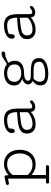

<svg xmlns="http://www.w3.org/2000/svg" viewBox="886 -1354 649 2462"><g transform="rotate(-90 1211.0 -123.5)"><path d="M107.9 180.7Q97.7 180.7 92.5 174.3Q87.4 168 87.4 160.2Q87.4 152.8 92.3 146.7Q97.2 140.6 106.9 140.6H150.9V-345.7L98.1 -335.4Q95.7 -335 93.3 -334.5Q90.8 -334 88.4 -334Q79.6 -334 74.5 -339.6Q69.3 -345.2 69.3 -352.5Q69.3 -358.4 73 -364.5Q76.7 -370.6 85.4 -372.6L165.5 -388.7Q172.4 -389.6 174.3 -389.6Q192.4 -389.6 193.4 -370.6L194.8 -336.9Q218.3 -360.8 255.1 -378.9Q292 -397 338.4 -397Q396 -397 436.8 -370.8Q477.5 -344.7 499.3 -299.1Q521 -253.4 521 -194.3Q521 -136.2 498.8 -90.3Q476.6 -44.4 435.1 -18.1Q393.6 8.3 336.4 8.3Q289.1 8.3 257.1 -5.9Q225.1 -20 197.8 -43.5V140.6H303.2Q313.5 140.6 318.6 146.5Q323.7 152.3 323.7 159.7Q323.7 167.5 318.1 174.1Q312.5 180.7 301.3 180.7ZM333.5 -31.7Q380.4 -31.7 411.6 -54.4Q442.9 -77.1 458.5 -114.3Q474.1 -151.4 474.1 -194.3Q474.1 -238.3 459 -275.1Q443.8 -312 413.3 -334.5Q382.8 -356.9 337.4 -356.9Q288.1 -356.9 253.7 -336.7Q219.2 -316.4 197.8 -286.1V-94.7Q220.7 -65.9 253.9 -48.8Q287.1 -31.7 333.5 -31.7Z M845.2 7.8Q790 7.8 759.5 -22.5Q729 -52.7 729 -102.5Q729 -147.5 753.2 -171.9Q777.3 -196.3 817.1 -207.3Q856.9 -218.3 905.5 -222.2Q954.1 -226.1 1002.9 -229.5V-239.3Q1002.9 -292.5 982.4 -324.7Q961.9 -356.9 903.8 -356.9Q844.7 -356.9 795.9 -335Q793.9 -300.8 787.6 -280Q781.2 -259.3 763.7 -259.3Q748.5 -259.3 741.5 -269.5Q734.4 -279.8 734.4 -294.4Q734.4 -339.4 781.5 -368.2Q828.6 -397 904.3 -397Q962.4 -397 993.9 -375.2Q1025.4 -353.5 1037.6 -313.2Q1049.8 -272.9 1049.8 -216.8V-64.5Q1049.8 -45.4 1057.9 -40.3Q1065.9 -35.2 1075.2 -35.2Q1088.9 -35.2 1103 -43.2Q1117.2 -51.3 1124.5 -59.1Q1129.9 -64.9 1136.2 -64.9Q1143.6 -64.9 1148.9 -58.6Q1154.3 -52.2 1154.3 -44.4Q1154.3 -37.1 1149.4 -32.2Q1134.3 -16.1 1114 -6.3Q1093.8 3.4 1071.3 3.4Q1050.8 3.4 1031.7 -6.8Q1012.7 -17.1 1006.3 -55.2Q983.9 -29.8 941.4 -11Q898.9 7.8 845.2 7.8ZM850.6 -31.7Q894 -31.7 935.3 -48.1Q976.6 -64.5 1002.9 -92.3V-195.8Q932.6 -189 881.8 -181.9Q831.1 -174.8 803.7 -157.5Q776.4 -140.1 776.4 -102.5Q776.4 -63.5 797.9 -47.6Q819.3 -31.7 850.6 -31.7Z M1496.6 170.9Q1458 170.9 1423.8 162.4Q1389.6 153.8 1368.2 132.1Q1346.7 110.4 1346.7 71.8Q1346.7 35.2 1363.8 9.5Q1380.9 -16.1 1404.8 -28.3Q1382.8 -39.1 1370.8 -53.5Q1358.9 -67.9 1358.9 -90.3Q1358.9 -109.4 1371.1 -124.8Q1383.3 -140.1 1399.9 -150.1Q1416.5 -160.2 1429.7 -161.6Q1391.6 -177.2 1368.7 -200.2Q1345.7 -223.1 1345.7 -266.1Q1345.7 -311 1367.7 -340.1Q1389.6 -369.1 1425.5 -383.1Q1461.4 -397 1503.4 -397Q1535.6 -397 1566.2 -387.5Q1596.7 -377.9 1620.1 -358.4L1694.3 -407.7Q1711.4 -418.9 1726.3 -423.6Q1741.2 -428.2 1753.4 -428.2Q1771 -428.2 1776.4 -420.4Q1781.7 -412.6 1781.7 -403.3Q1781.7 -393.1 1767.6 -385.7Q1753.4 -378.4 1716.8 -378.4L1634.3 -342.3Q1647.5 -325.7 1654.8 -306.2Q1662.1 -286.6 1662.1 -263.7Q1662.1 -198.7 1620.6 -169.4Q1579.1 -140.1 1498 -140.1Q1460.4 -140.1 1433.1 -126.5Q1405.8 -112.8 1405.8 -92.8Q1405.8 -76.7 1418.2 -64.9Q1430.7 -53.2 1478.5 -53.2H1523.9Q1579.1 -53.2 1617.4 -45.2Q1655.8 -37.1 1676 -13.9Q1696.3 9.3 1696.3 55.7Q1696.3 95.7 1667 121.1Q1637.7 146.5 1592 158.7Q1546.4 170.9 1496.6 170.9ZM1499.5 -176.3Q1529.3 -176.3 1555.7 -183.3Q1582 -190.4 1598.6 -209Q1615.2 -227.5 1615.2 -260.7Q1615.2 -314 1581.3 -335.4Q1547.4 -356.9 1502.4 -356.9Q1457.5 -356.9 1425 -335.4Q1392.6 -314 1392.6 -264.6Q1392.6 -220.2 1423.8 -198.2Q1455.1 -176.3 1499.5 -176.3ZM1495.6 130.9Q1530.3 130.9 1565.9 124Q1601.6 117.2 1625.5 101.3Q1649.4 85.4 1649.4 57.6Q1649.4 12.7 1622.8 -2.7Q1596.2 -18.1 1525.4 -18.1H1435.5Q1426.3 -14.6 1416.5 -1.2Q1406.7 12.2 1400.1 28.8Q1393.6 45.4 1393.6 59.6Q1393.6 102.1 1419.7 116.5Q1445.8 130.9 1495.6 130.9Z M2056.2 7.8Q2001 7.8 1970.5 -22.5Q1939.9 -52.7 1939.9 -102.5Q1939.9 -147.5 1964.1 -171.9Q1988.3 -196.3 2028.1 -207.3Q2067.9 -218.3 2116.5 -222.2Q2165 -226.1 2213.9 -229.5V-239.3Q2213.9 -292.5 2193.4 -324.7Q2172.9 -356.9 2114.7 -356.9Q2055.7 -356.9 2006.8 -335Q2004.9 -300.8 1998.5 -280Q1992.2 -259.3 1974.6 -259.3Q1959.5 -259.3 1952.4 -269.5Q1945.3 -279.8 1945.3 -294.4Q1945.3 -339.4 1992.4 -368.2Q2039.6 -397 2115.2 -397Q2173.3 -397 2204.8 -375.2Q2236.3 -353.5 2248.5 -313.2Q2260.7 -272.9 2260.7 -216.8V-64.5Q2260.7 -45.4 2268.8 -40.3Q2276.9 -35.2 2286.1 -35.2Q2299.8 -35.2 2314 -43.2Q2328.1 -51.3 2335.4 -59.1Q2340.8 -64.9 2347.2 -64.9Q2354.5 -64.9 2359.9 -58.6Q2365.2 -52.2 2365.2 -44.4Q2365.2 -37.1 2360.4 -32.2Q2345.2 -16.1 2325 -6.3Q2304.7 3.4 2282.2 3.4Q2261.7 3.4 2242.7 -6.8Q2223.6 -17.1 2217.3 -55.2Q2194.8 -29.8 2152.3 -11Q2109.9 7.8 2056.2 7.8ZM2061.5 -31.7Q2105 -31.7 2146.2 -48.1Q2187.5 -64.5 2213.9 -92.3V-195.8Q2143.6 -189 2092.8 -181.9Q2042 -174.8 2014.6 -157.5Q1987.3 -140.1 1987.3 -102.5Q1987.3 -63.5 2008.8 -47.6Q2030.3 -31.7 2061.5 -31.7Z"/></g></svg>

Font: Cutive Mono
Style: Regular
Weight: 400
Designer: Vernon Adams
Foundry: Vernon Adams
Version: Version 1.110; ttfautohint (v1.8.4.7-5d5b)